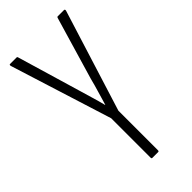

<svg xmlns="http://www.w3.org/2000/svg" viewBox="-212 -704 753 753"><g transform="rotate(-45 165.0 -327.5)"><path d="M149 0Q145 0 145 -6V-224L12 -647Q10 -655 15 -655H51Q55 -655 56 -650L133 -390Q141 -362 149.5 -334Q158 -306 165 -278H166Q174 -306 182.5 -334Q191 -362 198 -390L275 -651Q276 -655 280 -655H314Q320 -655 318 -647L186 -225V-6Q186 0 182 0Z"/></g></svg>

Font: Sofia Sans Extra Condensed Light
Style: Regular
Weight: 300
Designer: Botio Nikoltchev, Ani Petrova
Foundry: lettersoup
Version: Version 4.101